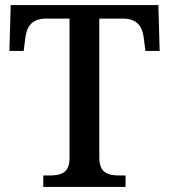

<svg xmlns="http://www.w3.org/2000/svg" viewBox="-20 -734 664 754"><path d="M150 0H473V-45H449C405 -45 370 -54 370 -115V-661H462C522 -661 540 -626 545 -582L551 -534H607L602 -714H22L17 -534H73L79 -582C84 -626 102 -661 161 -661H253V-112C253 -53 217 -45 174 -45H150Z"/></svg>

Font: Noto Serif Myanmar Medium
Style: Regular
Weight: 500
Designer: Ben Mitchell and the Monotype Design Team
Foundry: Monotype Imaging Inc.
Version: Version 2.106